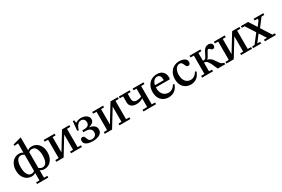

<svg xmlns="http://www.w3.org/2000/svg" viewBox="130 -2291 5842 3977"><g transform="rotate(-30 3051.0 -303.0)"><path d="M34 -259Q34 -341 64 -403Q94 -465 145.5 -498.5Q197 -532 260 -532Q319 -532 355 -503V-723L353 -725L266 -720L260 -752L460 -806L464 -804V-497Q503 -532 565 -532Q625 -532 676.5 -501Q728 -470 759.5 -409Q791 -348 791 -263Q791 -181 761.5 -119Q732 -57 680.5 -23.5Q629 10 565 10Q502 10 464 -24V158L544 160V200H275V160L355 158V-20Q318 10 261 10Q201 10 149 -21Q97 -52 65.5 -113Q34 -174 34 -259ZM283 -40Q324 -40 355 -66V-453Q317 -482 276 -482Q217 -482 185.5 -425Q154 -368 154 -269Q154 -169 185.5 -104.5Q217 -40 283 -40ZM549 -40Q609 -40 640.5 -97Q672 -154 672 -253Q672 -354 640 -418Q608 -482 542 -482Q496 -482 464 -451V-74Q487 -57 507 -48.5Q527 -40 549 -40Z M930 -42V-480L850 -482V-522H1111V-482L1039 -480V-115L1288 -522H1463V-482L1383 -480V-42L1463 -40V0H1202V-40L1274 -42V-407L1025 0H850V-40Z M1518 -112Q1518 -143 1534 -158.5Q1550 -174 1573 -174Q1597 -174 1608.5 -159Q1620 -144 1631 -114Q1641 -88 1649.5 -72Q1658 -56 1676 -45Q1694 -34 1724 -34Q1770 -34 1803.5 -60.5Q1837 -87 1837 -140Q1837 -195 1797.5 -222.5Q1758 -250 1682 -250H1641V-294H1682Q1811 -294 1811 -391Q1811 -433 1787 -460.5Q1763 -488 1720 -488Q1671 -488 1636.5 -449Q1602 -410 1579 -332L1546 -338L1566 -558L1598 -560L1612 -492Q1670 -532 1745 -532Q1791 -532 1832 -516.5Q1873 -501 1898 -471Q1923 -441 1923 -400Q1923 -352 1889.5 -324Q1856 -296 1795 -279V-277Q1868 -268 1909.5 -232.5Q1951 -197 1951 -138Q1951 -66 1888 -28Q1825 10 1723 10Q1630 10 1574 -20.5Q1518 -51 1518 -112Z M2089 -42V-480L2009 -482V-522H2270V-482L2198 -480V-115L2447 -522H2622V-482L2542 -480V-42L2622 -40V0H2361V-40L2433 -42V-407L2184 0H2009V-40Z M3156 -480V-42L3236 -40V0H2935V-40L3047 -42V-248Q3013 -227 2976.5 -214.5Q2940 -202 2892 -202Q2812 -202 2769 -238Q2726 -274 2726 -339V-480L2646 -482V-522H2906V-482L2835 -480V-364Q2835 -316 2859 -291Q2883 -266 2935 -266Q2989 -266 3047 -291V-480L2976 -482V-522H3236V-482Z M3581 -75Q3631 -75 3674 -103Q3717 -131 3744 -182H3746L3774 -168Q3740 -73 3677.5 -31.5Q3615 10 3538 10Q3473 10 3418.5 -18.5Q3364 -47 3331 -105.5Q3298 -164 3298 -251Q3298 -338 3332.5 -402Q3367 -466 3426.5 -499Q3486 -532 3559 -532Q3649 -532 3698 -482Q3747 -432 3747 -348Q3747 -330 3743 -306L3741 -304H3406V-286Q3406 -215 3431 -167.5Q3456 -120 3496 -97.5Q3536 -75 3581 -75ZM3622 -351Q3623 -358 3623 -373Q3623 -425 3600.5 -454.5Q3578 -484 3538 -484Q3493 -484 3459 -448.5Q3425 -413 3412 -351Z M4093 -532Q4161 -532 4213.5 -504.5Q4266 -477 4266 -417Q4266 -385 4250 -369.5Q4234 -354 4211 -354Q4188 -354 4176 -368.5Q4164 -383 4152 -413Q4138 -447 4122.5 -465Q4107 -483 4074 -483Q4038 -483 4008.5 -459.5Q3979 -436 3962 -392Q3945 -348 3945 -290Q3945 -222 3967.5 -173.5Q3990 -125 4028 -100.5Q4066 -76 4111 -76Q4159 -76 4201.5 -104Q4244 -132 4271 -182H4273L4301 -168Q4267 -73 4206 -31.5Q4145 10 4070 10Q4006 10 3952 -18.5Q3898 -47 3865 -105.5Q3832 -164 3832 -250Q3832 -338 3866.5 -401.5Q3901 -465 3960.5 -498.5Q4020 -532 4093 -532Z M4417 -42V-480L4337 -482V-522H4598V-482L4526 -480V-294H4555Q4579 -294 4594.5 -315.5Q4610 -337 4633 -386Q4654 -432 4672 -461Q4690 -490 4719 -511Q4748 -532 4789 -532Q4829 -532 4854.5 -512.5Q4880 -493 4880 -457Q4880 -428 4864 -413.5Q4848 -399 4828 -399Q4813 -399 4802 -406.5Q4791 -414 4779 -427Q4768 -439 4761 -444Q4754 -449 4745 -449Q4730 -449 4717 -430Q4704 -411 4684 -371Q4663 -330 4648.5 -307Q4634 -284 4615 -272V-268Q4651 -261 4678 -242Q4705 -223 4723 -200Q4741 -177 4766 -140Q4794 -96 4814.5 -73.5Q4835 -51 4865 -44L4889 -38V0H4712Q4673 -92 4647 -143.5Q4621 -195 4594.5 -222Q4568 -249 4538 -249H4526V-42L4598 -40V0H4337V-40Z M4999 -42V-480L4919 -482V-522H5180V-482L5108 -480V-115L5357 -522H5532V-482L5452 -480V-42L5532 -40V0H5271V-40L5343 -42V-407L5094 0H4919V-40Z M5566 -522H5738L5859 -333L5943 -444V-481L5870 -482V-522H6102V-482L6036 -480L5888 -287L6044 -42L6102 -40V0H5839V-40L5913 -42L5807 -207L5682 -42L5750 -40V0H5556V-40L5615 -42L5778 -252L5632 -480L5566 -482Z"/></g></svg>

Font: Minipax
Style: Bold
Weight: 500
Designer: Raphaël Ronot, Igor Stepanchenko (Cyrillic)
Foundry: steppetype
Version: Version 1.002